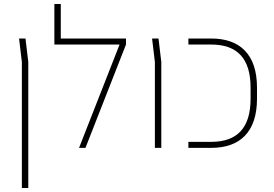

<svg xmlns="http://www.w3.org/2000/svg" viewBox="-20 -737 1366 957"><path d="M89 200H121V-428L107 -545H75L89 -428V200Z M283 -545V-717H251V-515H576L374 0H406L608 -515V-545H283Z M752 0H784V-428L770 -545H738L752 -428V0Z M919 0H1033C1174 0 1261 -77 1261 -245V-300C1261 -468 1174 -545 1033 -545H919V-515H1033C1161 -515 1229 -447 1229 -300V-245C1229 -98 1161 -30 1033 -30H919V0Z"/></svg>

Font: Assistant ExtraLight
Style: Regular
Weight: 275
Designer: Hebrew By Ben Nathan, Latin by Paul Hunt
Version: Version 2.001;PS 002.001;hotconv 1.0.88;makeotf.lib2.5.64775